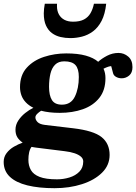

<svg xmlns="http://www.w3.org/2000/svg" viewBox="-21 -778 722 1017"><path d="M268.1 218.8Q184.6 218.8 124 203.9Q63.5 189 31 158.2Q-1.5 127.4 -1.5 79.6Q-1.5 53.2 13.9 33Q29.3 12.7 52.7 -1Q76.2 -14.6 99.1 -22.5Q80.6 -35.2 70.8 -51Q61 -66.9 61 -90.8Q61 -116.7 75.7 -139.2Q90.3 -161.6 112.3 -179.2Q134.3 -196.8 155.8 -207Q131.3 -219.2 115.5 -236.1Q99.6 -252.9 92.3 -273.4Q85 -293.9 85 -316.4Q85 -379.9 120.6 -419.2Q156.2 -458.5 212.4 -476.8Q268.6 -495.1 330.1 -495.1Q391.6 -495.1 433.3 -483.4Q475.1 -471.7 499 -450.7Q517.6 -467.8 546.1 -482.7Q574.7 -497.6 606.4 -497.6Q635.7 -497.6 658.2 -478.3Q680.7 -459 680.7 -422.4Q680.7 -392.6 663.1 -377.9Q645.5 -363.3 623.5 -363.3Q607.4 -363.3 594.5 -370.4Q581.5 -377.4 578.1 -389.6Q575.7 -398.9 573.2 -408.2Q570.8 -417.5 568.4 -426.8Q564.9 -428.7 553 -424.8Q541 -420.9 527.3 -414.1Q532.7 -402.3 535.2 -389.9Q537.6 -377.4 537.6 -363.8Q537.6 -300.3 505.1 -259.5Q472.7 -218.8 418 -199.5Q363.3 -180.2 295.4 -180.2Q266.6 -180.2 241.9 -183.1Q217.3 -186 196.8 -191.4Q185.1 -184.1 175.8 -174.8Q166.5 -165.5 166.5 -156.2Q166.5 -143.1 178 -131.3Q189.5 -119.6 217.8 -116.2L366.7 -98.6Q474.6 -85.9 517.1 -51.8Q559.6 -17.6 559.6 42.5Q559.6 97.2 519.5 136.7Q479.5 176.3 413.3 197.5Q347.2 218.8 268.1 218.8ZM307.1 -223.6Q355 -223.6 375.7 -266.6Q396.5 -309.6 396.5 -370.1Q396.5 -413.6 378.7 -433.3Q360.8 -453.1 319.3 -453.1Q288.6 -453.1 271 -435.5Q253.4 -418 246.1 -387.5Q238.8 -356.9 238.8 -317.9Q238.8 -272.9 253.9 -248.3Q269 -223.6 307.1 -223.6ZM280.8 171.9Q314.9 171.9 346.9 162.1Q378.9 152.3 399.4 131.3Q419.9 110.4 419.9 77.1Q419.9 62.5 407.7 51.8Q395.5 41 373.8 33.7Q352.1 26.4 322.3 22.9L169.9 3.9Q163.6 2.9 157.5 2Q151.4 1 146 0Q137.2 11.7 133.3 29.3Q129.4 46.9 129.4 68.8Q129.4 99.1 142.6 122.6Q155.8 146 188.7 158.9Q221.7 171.9 280.8 171.9ZM351.6 -576.2Q324.7 -576.2 299.6 -582Q274.4 -587.9 254.4 -602.5Q234.4 -617.2 222.7 -642.6Q210.9 -668 210.9 -707.5Q210.9 -718.8 212.4 -731.7Q213.9 -744.6 216.3 -758.3H281.2Q280.8 -754.9 280.8 -751.5Q280.8 -748 280.8 -745.1Q280.8 -720.7 290.8 -702.1Q300.8 -683.6 319.8 -673.3Q338.9 -663.1 366.2 -663.1Q401.4 -663.1 423.6 -674.8Q445.8 -686.5 458.3 -708Q470.7 -729.5 476.6 -758.3H541.5Q535.6 -703.1 517.1 -667.5Q498.5 -631.8 471.4 -611.8Q444.3 -591.8 413.3 -584Q382.3 -576.2 351.6 -576.2Z"/></svg>

Font: Gelasio
Style: Italic
Weight: 400
Italic angle: -8.5°
Designer: Eben Sorkin
Foundry: Eben Sorkin
Version: Version 1.008